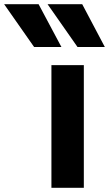

<svg xmlns="http://www.w3.org/2000/svg" viewBox="-180 -900 522 920"><path d="M-160.2 -879.9H4.9L114.3 -674.8H-16.6ZM47.9 -879.9H213.9L322.3 -674.8H191.4ZM66.4 0V-587.9H221.7V0Z"/></svg>

Font: Gothic A1 Black
Style: Regular
Weight: 900
Version: Version 2.50